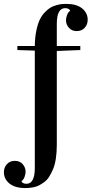

<svg xmlns="http://www.w3.org/2000/svg" viewBox="-87 -727 472 989"><path d="M205.6 -604V-490.2H326.7V-469.2L205.6 -464.4V18.6Q205.6 57.6 200.7 89.8Q195.8 122.1 186.3 144.3Q176.8 166.5 166 183.6Q155.3 200.7 140.9 210.9Q126.5 221.2 114.3 227.8Q102.1 234.4 87.2 237.3Q72.3 240.2 63 241Q53.7 241.7 43 241.7Q-9.3 241.7 -38.1 218.5Q-66.9 195.3 -66.9 159.7Q-66.9 135.7 -51.5 118.7Q-36.1 101.6 -10.3 101.6Q15.1 101.6 30 118.7Q44.9 135.7 44.9 157.7Q44.9 169.9 39.3 184.8Q33.7 199.7 23.9 205.6V207.5Q25.4 212.4 32.5 216.1Q39.6 219.7 48.8 219.7Q92.3 219.7 92.3 138.7V-466.3L2.4 -469.2V-490.2H92.3Q92.8 -533.2 99.9 -567.9Q106.9 -602.5 117.4 -624.8Q127.9 -647 143.6 -663.3Q159.2 -679.7 172.9 -687.7Q186.5 -695.8 203.9 -700.4Q221.2 -705.1 231.7 -706.1Q242.2 -707 254.9 -707Q307.1 -707 335.9 -683.8Q364.7 -660.6 364.7 -625Q364.7 -601.1 349.4 -584Q334 -566.9 308.1 -566.9Q282.7 -566.9 267.8 -584Q252.9 -601.1 252.9 -623Q252.9 -635.3 258.5 -650.1Q264.2 -665 273.9 -670.9V-672.9Q272.5 -677.7 265.4 -681.4Q258.3 -685.1 249 -685.1Q205.6 -685.1 205.6 -604Z"/></svg>

Font: VidalokaRegular
Style: Regular
Weight: 400
Designer: Cyreal (www.cyreal.org)
Foundry: Cyreal (www.cyreal.org)
Version: Version 1.000